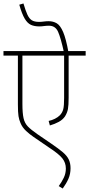

<svg xmlns="http://www.w3.org/2000/svg" viewBox="-20 -916 513 1105"><path d="M473 -596H375V-354Q375 -310 371 -288.5Q367 -267 354 -246Q341 -227 318 -214.5Q295 -202 267 -194L260 -220Q279 -224 296 -232.5Q313 -241 325 -253Q339 -268 344 -287.5Q349 -307 349 -352V-596H109V-318Q109 -265 115.5 -236Q122 -207 140.5 -188Q159 -169 195 -144L277 -88Q318 -60 342 -39.5Q366 -19 376 2.5Q386 24 386 52Q386 85 374 112.5Q362 140 341 169L318 155Q335 132 347 107Q359 82 359 54Q359 21 339 -4.5Q319 -30 262 -67L173 -128Q152 -142 130 -162.5Q108 -183 98 -208Q90 -226 86.5 -247.5Q83 -269 83 -315V-596H0V-622H473ZM348 -615Q330 -697 314.5 -732.5Q299 -768 262 -768Q246 -768 233 -766Q220 -764 206 -764Q178 -764 158 -773Q138 -782 122 -809Q106 -836 91 -889L115 -896Q127 -855 137.5 -832Q148 -809 163 -799.5Q178 -790 205 -790Q217 -790 231.5 -792Q246 -794 260 -794Q286 -794 306.5 -782Q327 -770 343.5 -731.5Q360 -693 374 -615Z"/></svg>

Font: Noto Sans SemiCondensed Thin
Style: Italic
Weight: 100
Width: 4
Italic angle: -12°
Designer: Monotype Design Team
Foundry: Monotype Imaging Inc.
Version: Version 2.013; ttfautohint (v1.8.4.7-5d5b)